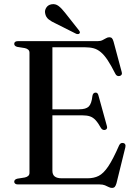

<svg xmlns="http://www.w3.org/2000/svg" viewBox="-20 -901 662 938"><path d="M199 -367H366.5Q400 -367 413.8 -380.8Q427.5 -394.5 431.5 -432.5Q433 -440.5 436.5 -444.2Q440 -448 445.5 -448.5Q457.5 -450 461 -434.5L502 -286Q504.5 -278 502.2 -273.2Q500 -268.5 494 -266.5Q488 -265 483 -267Q478 -269 474 -274.5Q459.5 -300.5 447 -314Q434.5 -327.5 419.5 -332.5Q404.5 -337.5 382.5 -337.5H199ZM49.5 -687Q49.5 -693 54 -696.5Q58.5 -700 67.5 -700H457Q471 -700 480.5 -704.8Q490 -709.5 498 -714.2Q506 -719 514 -719Q522.5 -719 527 -714.2Q531.5 -709.5 535 -697L574.5 -549.5Q577 -542 574.5 -537Q572 -532 565.5 -530Q558.5 -528 552.5 -530.8Q546.5 -533.5 543 -541.5Q522.5 -582 505.8 -607.2Q489 -632.5 472.5 -646.2Q456 -660 437.8 -665Q419.5 -670 396 -670H236V-66.5Q236 -48 247.2 -39Q258.5 -30 281.5 -30H407.5Q439 -30 462.2 -41.8Q485.5 -53.5 508.8 -88Q532 -122.5 562 -191Q565.5 -198 570.2 -200.8Q575 -203.5 581.5 -202.5Q588.5 -201.5 591.5 -196.2Q594.5 -191 592.5 -182L549 -5.5Q545.5 6.5 540.8 11.8Q536 17 527 17Q519 17 511 12.8Q503 8.5 492.5 4.2Q482 0 466.5 0H67.5Q58.5 0 54 -3.8Q49.5 -7.5 49.5 -13Q49.5 -24 64 -28L101.5 -34Q112.5 -36.5 118.2 -42Q124 -47.5 124 -56.5V-643.5Q124 -652.5 118.2 -658Q112.5 -663.5 101.5 -666L64 -672Q49.5 -676 49.5 -687ZM298 -838.5 365.5 -753Q368.5 -749.5 370 -745.2Q371.5 -741 368.5 -738Q366 -734.5 361 -734.5Q356 -734.5 352 -736L253.5 -785.5Q232 -795 217.8 -806.2Q203.5 -817.5 200.5 -836.5Q197.5 -850 206 -863.5Q214.5 -877 231.5 -880Q250.5 -883.5 266 -871.8Q281.5 -860 298 -838.5Z"/></svg>

Font: Fraunces 60pt
Style: Regular
Weight: 400
Version: Version 1.000;[b76b70a41]